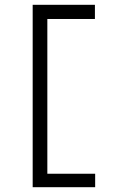

<svg xmlns="http://www.w3.org/2000/svg" viewBox="-20 -690 490 799"><path d="M116 89V-670H375V-611H177V33H376V89Z"/></svg>

Font: Inconsolata SemiCondensed
Style: Regular
Weight: 400
Width: 4
Monospace: yes
Designer: Raph Levien, Cyreal, Brenton Simpson
Foundry: Raph Levien, Cyreal, Google
Version: Version 3.001; ttfautohint (v1.8.2.53-6de2)